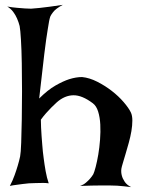

<svg xmlns="http://www.w3.org/2000/svg" viewBox="-20 -767 597 787"><path d="M9.8 -740.2Q32.2 -736.3 50.8 -734.9Q69.3 -733.4 82 -732.4Q96.7 -731.4 107.4 -731.4Q122.1 -732.4 141.6 -734.4Q158.2 -736.3 182.1 -739.3Q206.1 -742.2 237.3 -747.1Q222.7 -739.3 212.9 -731.9Q203.1 -724.6 197.3 -716.8Q190.4 -708 186.5 -700.2Q181.6 -687.5 175.8 -647.5Q169.9 -613.3 161.6 -545.9Q153.3 -478.5 140.6 -363.3Q175.8 -398.4 207.5 -416.5Q239.3 -434.6 263.7 -442.4Q292 -451.2 316.4 -451.2Q346.7 -448.2 378.4 -432.1Q410.2 -416 438 -394.5Q465.8 -373 486.8 -348.6Q507.8 -324.2 516.6 -305.7Q522.5 -293 522.5 -272.9Q522.5 -252.9 518.6 -229.5Q514.6 -206.1 507.8 -181.6Q501 -157.2 494.6 -135.7Q488.3 -114.3 483.4 -98.1Q478.5 -82 477.5 -75.2Q475.6 -60.5 479.5 -46.9Q482.4 -35.2 491.2 -22Q500 -8.8 517.6 0Q503.9 -2 488.8 -3.4Q473.6 -4.9 460 -5.9Q444.3 -6.8 428.7 -6.8H393.6Q377 -6.8 355.5 -6.3Q334 -5.9 308.6 -4.9Q322.3 -9.8 332 -18.1Q341.8 -26.4 348.6 -34.2Q356.4 -43 362.3 -52.7Q366.2 -60.5 372.1 -82.5Q377.9 -104.5 382.8 -133.3Q387.7 -162.1 390.1 -194.3Q392.6 -226.6 391.1 -256.3Q389.6 -286.1 382.3 -309.6Q375 -333 360.4 -343.8Q316.4 -377 280.8 -376.5Q245.1 -376 212.9 -347.7Q201.2 -336.9 190.4 -326.2Q180.7 -316.4 168.9 -303.2Q157.2 -290 147.5 -276.4Q147.5 -261.7 148.4 -244.1Q149.4 -226.6 150.4 -210Q151.4 -191.4 153.3 -172.9Q155.3 -144.5 159.2 -117.2Q162.1 -93.8 167 -65.9Q171.9 -38.1 179.7 -15.6Q167 -17.6 153.3 -17.1Q139.6 -16.6 127 -16.6Q112.3 -15.6 98.6 -15.6Q85.9 -14.6 72.3 -12.7Q60.5 -10.7 46.9 -9.3Q33.2 -7.8 20.5 -4.9Q32.2 -27.3 40 -49.3Q47.9 -71.3 52.7 -87.9Q58.6 -107.4 62.5 -126Q65.4 -140.6 66.9 -182.1Q68.4 -223.6 69.3 -277.8Q70.3 -332 70.3 -392.6Q70.3 -453.1 69.3 -507.8Q68.4 -562.5 65.9 -603.5Q63.5 -644.5 60.5 -660.2Q56.6 -675.8 49.8 -691.4Q43.9 -705.1 34.2 -718.3Q24.4 -731.4 9.8 -740.2Z"/></svg>

Font: Irish Grover
Style: Regular
Weight: 400
Designer: Squid
Foundry: Font Diner, Inc DBA Sideshow
Version: Version 1.000